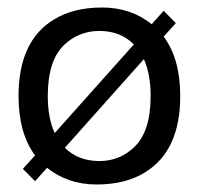

<svg xmlns="http://www.w3.org/2000/svg" viewBox="-20 -487 534 516"><path d="M29.8 -229Q29.8 -377 125 -434.6Q177.2 -466.8 254.6 -466.8Q332 -466.8 387.7 -421.9L419.9 -458L452.6 -424.8L419.9 -388.7Q464.4 -328.6 464.4 -229Q464.4 -81.1 369.1 -23.4Q316.9 8.8 239.5 8.8Q162.1 8.8 106.4 -36.1L74.2 0L41.5 -33.2L74.2 -69.3Q29.8 -129.4 29.8 -229ZM366.7 -328.1 154.3 -89.8Q190.4 -54.2 247.1 -54.2Q301.8 -54.2 340.8 -91.8Q384.8 -133.3 384.8 -229Q384.8 -288.1 366.7 -328.1ZM339.8 -367.7Q303.7 -403.8 247.1 -403.8Q191.9 -403.8 152.3 -366.2Q108.4 -324.2 108.4 -229Q108.4 -169.9 127 -129.4Z"/></svg>

Font: Molengo
Style: Regular
Weight: 400
Designer: moyogo
Foundry: moyogo
Version: Version 0.11; ttfautohint (v0.8) -G 32 -r 16 -x